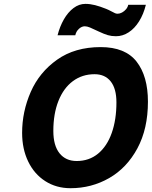

<svg xmlns="http://www.w3.org/2000/svg" viewBox="-20 -968 790 1000"><path d="M586.4 -434.6Q586.4 -506.3 556.6 -543.9Q526.9 -581.5 472.7 -581.5Q408.2 -581.5 359.6 -545.4Q311 -509.3 284.4 -442.4Q257.8 -375.5 257.8 -286.1Q257.8 -210 290 -169.7Q322.3 -129.4 379.4 -129.4Q444.3 -129.4 491 -168Q537.6 -206.5 562 -275.6Q586.4 -344.7 586.4 -434.6ZM347.2 12.2Q272.9 12.2 215.6 -24.7Q158.2 -61.5 126.7 -127Q95.2 -192.4 95.2 -275.9Q95.2 -386.7 140.1 -489.3Q185.1 -591.8 277.6 -657.2Q370.1 -722.7 504.4 -722.7Q632.3 -722.7 691.4 -647Q750.5 -571.3 750.5 -438.5Q750.5 -297.4 695.6 -195.3Q640.6 -93.3 548.6 -40.5Q456.5 12.2 347.2 12.2ZM424.8 -947.8Q449.2 -947.8 475.1 -941.2Q501 -934.6 532.7 -921.9Q543 -918 562.5 -907.7Q572.8 -901.9 579.3 -899.2Q585.9 -896.5 592.8 -896.5Q603.5 -896.5 615.5 -902.8Q627.4 -909.2 636.5 -919.9Q645.5 -930.7 647.9 -942.9H739.7Q727.5 -893.6 704.3 -856.7Q681.2 -819.8 650.1 -799.6Q619.1 -779.3 584 -779.3Q561 -779.3 541.7 -784.9Q522.5 -790.5 494.6 -803.7Q463.9 -818.4 448.7 -824.7Q433.6 -831.1 421.4 -831.1Q405.8 -831.1 391.1 -817.9Q376.5 -804.7 372.1 -784.2H279.8Q291.5 -830.1 312.7 -867.2Q334 -904.3 362.8 -926Q391.6 -947.8 424.8 -947.8Z"/></svg>

Font: Lesson One Extra
Style: Italic
Weight: 800
Italic angle: -14°
Designer: But Ko, Victor Gaultney, Annie Olsen, Julie Remington, Don Collingsworth, Eric Hays, Becca Hirsbrunner
Version: Version 1.100